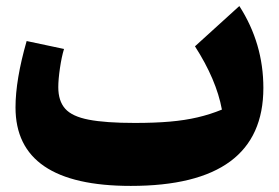

<svg xmlns="http://www.w3.org/2000/svg" viewBox="-20 -609 929 640"><path d="M719.7 -243.7Q701.2 -343.8 629.9 -454.6L777.8 -588.9Q857.9 -464.4 857.9 -315.9Q857.9 10.7 416 10.7Q31.7 10.7 31.7 -251Q31.7 -342.8 68.8 -472.2L193.4 -445.8Q185.5 -420.4 179.9 -382.3Q174.3 -344.2 174.3 -318.4Q174.3 -272.5 197.3 -246.6Q220.2 -220.7 276.1 -210Q332 -199.2 429.7 -199.2Q495.6 -199.2 546.1 -203.6Q596.7 -208 638.4 -217.8Q680.2 -227.5 719.7 -243.7Z"/></svg>

Font: Pinar DS4-ExtraBold
Style: Regular
Weight: 800
Designer: Amin Abedi
Version: Version 2.000